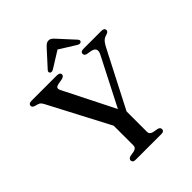

<svg xmlns="http://www.w3.org/2000/svg" viewBox="-242 -1026 1165 1165"><g transform="rotate(-45 341.0 -443.0)"><path d="M396 -227 306.5 -208 86 -628.5Q78.5 -643 72 -649Q65.5 -655 54 -658L38 -662.5Q26.5 -666 22.2 -670.8Q18 -675.5 18 -682Q18 -690.5 24.2 -695.2Q30.5 -700 43.5 -700H261Q274 -700 281 -695.2Q288 -690.5 288 -682Q288 -667 264 -662L235 -657Q215.5 -653 211 -645.5Q206.5 -638 214 -622L393 -266L353 -243L537 -602.5Q548 -624 543 -638Q538 -652 514 -657.5L481.5 -663Q473.5 -665 468.8 -669.8Q464 -674.5 464 -682Q464 -690.5 470.2 -695.2Q476.5 -700 489 -700H643.5Q656 -700 662.5 -695.2Q669 -690.5 669 -682Q669 -675.5 665 -671Q661 -666.5 649.5 -662.5L642 -660Q631.5 -657 623.2 -650.8Q615 -644.5 606.8 -632.8Q598.5 -621 587.5 -599ZM289.5 -254 406 -254.5V-71Q406 -60 412.5 -53.5Q419 -47 430.5 -44L464 -38Q482.5 -33 482.5 -18Q482.5 -10 476.8 -5Q471 0 458.5 0H237Q224.5 0 218.8 -5Q213 -10 213 -18Q213 -33 231.5 -38L265 -44Q277 -47 283.2 -53.5Q289.5 -60 289.5 -71ZM395 -820.5H355.5L479 -743.5Q496 -733 506 -741Q510.5 -744 510.8 -750.2Q511 -756.5 504.5 -763.5L411.5 -865Q402 -875 394.5 -880.5Q387 -886 375.5 -886Q364.5 -886 356.5 -880.5Q348.5 -875 339 -865L246.5 -763.5Q239.5 -756.5 240 -750.2Q240.5 -744 244.5 -741Q254.5 -733 271.5 -743.5Z"/></g></svg>

Font: Fraunces Wonky
Style: Regular
Weight: 400
Version: Version 1.000;[b76b70a41]